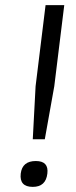

<svg xmlns="http://www.w3.org/2000/svg" viewBox="-20 -720 297 750"><path d="M158 -700H231L192 -383L155 -176H108L119 -383ZM61 -42Q67 -91 120 -91Q171 -91 165 -42Q159 10 108 10Q55 10 61 -42Z"/></svg>

Font: Haskoy
Style: Italic
Weight: 400
Designer: Ertekin Erdin
Foundry: Ertekin Erdin
Version: Version 2.000; ttfautohint (v1.8.4.7-5d5b)